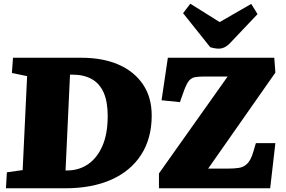

<svg xmlns="http://www.w3.org/2000/svg" viewBox="-20 -1014 1542 1034"><path d="M12 0 17 -86 102 -98 126 -604 44 -621 50 -703H418Q534 -703 618.5 -666Q703 -629 750 -559.5Q797 -490 797 -392Q797 -269 740.5 -181Q684 -93 579.5 -46.5Q475 0 331 0ZM333 -96H341Q405 -96 454 -129.5Q503 -163 531.5 -228Q560 -293 560 -389Q560 -467 538 -516Q516 -565 473.5 -588.5Q431 -612 370 -612H357ZM1463 -623 1101 -106H1208Q1241 -106 1267 -110Q1293 -114 1312 -133Q1331 -152 1344 -196L1358 -243H1463L1435 0H836V-80L1206 -602H1085Q1051 -602 1031 -598.5Q1011 -595 998 -579.5Q985 -564 971 -526L949 -464L850 -474L884 -703H1457ZM966 -943 1005 -994 1163 -895 1333 -993 1367 -938 1220 -783Q1205 -767 1189.5 -759.5Q1174 -752 1158 -752Q1149 -752 1136.5 -754Q1124 -756 1112 -760Z"/></svg>

Font: Literata 18pt Black
Style: Italic
Weight: 900
Italic angle: -2°
Designer: Latin by Veronika Burian and Jose Scaglione. Greek by Irene Vlachou. Cyrillic by Vera Evstafieva
Foundry: TypeTogether
Version: Version 3.103;gftools[0.9.29]